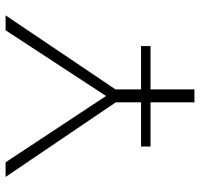

<svg xmlns="http://www.w3.org/2000/svg" viewBox="-34 -664 698 669"><g transform="rotate(-90 314.5 -329.0)"><path d="M338 -275V-186H489V-153H338V0H293V-153H139V-186H293V-274L33 -658H84L315 -308L544 -658H596Z"/></g></svg>

Font: EauTestInfant Light
Style: Regular
Weight: 300
Designer: Christian Thalmann (Catharsis Fonts)
Version: Version 0.001;PS 000.001;hotconv 1.0.88;makeotf.lib2.5.64775